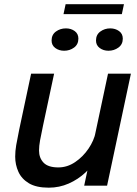

<svg xmlns="http://www.w3.org/2000/svg" viewBox="-20 -880 648 910"><path d="M211 9.5Q152 9.5 117.2 -11.2Q82.5 -32 67.2 -65.8Q52 -99.5 52 -137.5Q52 -164 56.8 -192Q61.5 -220 71 -265.5L127.5 -531H236.5L184 -285Q175 -243 170 -215.5Q165 -188 165 -166.5Q165 -131.5 186.5 -109Q208 -86.5 256.5 -86.5Q299 -86.5 336.2 -111.8Q373.5 -137 399.5 -175.5Q425.5 -214 433.5 -253.5L480 -228Q470.5 -182 446.2 -139.5Q422 -97 386 -63.2Q350 -29.5 305.5 -10Q261 9.5 211 9.5ZM379 0 492 -531H600.5L487.5 0ZM284 -639.5Q259.5 -639.5 242 -652.5Q224.5 -665.5 224.5 -688Q224.5 -715.5 245 -730.5Q265.5 -745.5 292.5 -745.5Q316.5 -745.5 334 -732.8Q351.5 -720 351.5 -697Q351.5 -669.5 331 -654.5Q310.5 -639.5 284 -639.5ZM494 -639.5Q470 -639.5 452.5 -652.5Q435 -665.5 435 -688Q435 -715.5 455.5 -730.5Q476 -745.5 502.5 -745.5Q526.5 -745.5 544.2 -732.8Q562 -720 562 -697Q562 -669.5 541.2 -654.5Q520.5 -639.5 494 -639.5ZM281 -813 291 -860H567.5L557.5 -813Z"/></svg>

Font: Epilogue Medium
Style: Italic
Weight: 500
Italic angle: -12°
Designer: Tyler Finck
Foundry: Etcetera Type Co
Version: Version 2.112